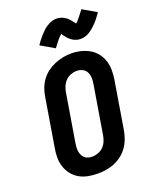

<svg xmlns="http://www.w3.org/2000/svg" viewBox="-177 -1079 953 1186"><g transform="rotate(-20 300.0 -486.5)"><path d="M256 8Q224 8 193 2Q162 -4 136 -19Q110 -34 91.5 -57.5Q73 -81 63.5 -110Q54 -139 54 -171Q54 -203 60 -234L112 -549Q116 -576 126 -603Q136 -630 153 -653.5Q170 -677 194 -695Q218 -713 244.5 -724Q271 -735 298.5 -740.5Q326 -746 354 -746Q386 -746 416.5 -738.5Q447 -731 473 -716Q499 -701 517.5 -677.5Q536 -654 545.5 -625Q555 -596 555 -564Q555 -532 550 -501L498 -186Q493 -159 483 -132Q473 -105 456 -81.5Q439 -58 415.5 -40Q392 -22 365 -11Q338 0 310.5 4Q283 8 256 8ZM258 -102Q278 -102 298 -109Q318 -116 333 -131Q348 -146 356 -165.5Q364 -185 367 -204L419 -519Q423 -539 422.5 -559.5Q422 -580 413.5 -597.5Q405 -615 387.5 -624Q370 -633 349 -633Q329 -633 309.5 -625.5Q290 -618 275.5 -603Q261 -588 253 -569Q245 -550 242 -531L190 -216Q188 -203 187 -189.5Q186 -176 188 -163Q190 -150 195.5 -138.5Q201 -127 210 -118.5Q219 -110 232 -106Q245 -102 258 -102ZM277 -808 187 -860Q196 -874 204.5 -885Q213 -896 221.5 -906Q230 -916 238 -924Q246 -932 253.5 -939.5Q261 -947 272 -954.5Q283 -962 294 -967.5Q305 -973 317.5 -976Q330 -979 342 -979Q347 -979 353 -978.5Q359 -978 364.5 -976.5Q370 -975 375.5 -973Q381 -971 386 -968.5Q391 -966 395.5 -963Q400 -960 404 -957.5Q408 -955 413 -950Q418 -945 421.5 -941Q425 -937 428 -933Q431 -929 434 -925.5Q437 -922 440 -917.5Q443 -913 446 -909Q454 -915 459.5 -921.5Q465 -928 472.5 -936.5Q480 -945 488.5 -956.5Q497 -968 507 -981L597 -929Q588 -916 579.5 -904.5Q571 -893 562.5 -883Q554 -873 546 -865Q538 -857 530 -850Q522 -843 511.5 -835Q501 -827 490 -821.5Q479 -816 466.5 -813Q454 -810 442 -810Q436 -810 430.5 -810.5Q425 -811 419.5 -812.5Q414 -814 408.5 -816Q403 -818 397.5 -820.5Q392 -823 388 -826Q384 -829 380 -832Q376 -835 371 -839.5Q366 -844 362.5 -848Q359 -852 356 -856Q353 -860 350 -863.5Q347 -867 343.5 -872Q340 -877 338 -880Q330 -874 324 -867.5Q318 -861 311 -852.5Q304 -844 295.5 -833Q287 -822 277 -808Z"/></g></svg>

Font: Iosevka Curly Slab XBdExObl
Style: Regular
Weight: 800
Width: 7
Italic angle: -9°
Monospace: yes
Designer: Belleve Invis
Foundry: Belleve Invis
Version: Version 11.1.0; ttfautohint (v1.8.3)